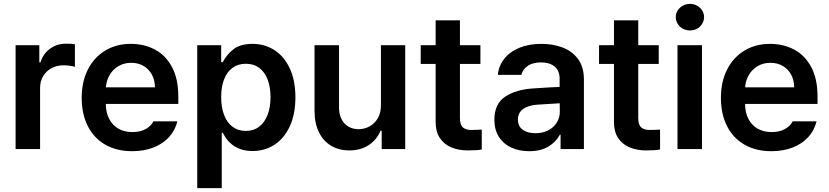

<svg xmlns="http://www.w3.org/2000/svg" viewBox="-20 -761 4230 980"><path d="M59.6 -530.3H180.7V-442.4H186.5Q200.2 -487.3 235.8 -512.7Q271.5 -538.1 317.4 -538.1Q344.7 -538.1 362.3 -535.2V-419.9Q354 -422.9 336.9 -425.3Q319.8 -427.7 304.7 -427.7Q270.5 -427.7 243.2 -413.1Q215.8 -398.4 200.2 -372.1Q184.6 -345.7 184.6 -312.5V0H59.6Z M397 -261.7Q397 -343.3 428.2 -405.5Q459.5 -467.8 516.4 -502.4Q573.2 -537.1 647.9 -537.1Q715.3 -537.1 770.3 -508.3Q825.2 -479.5 857.7 -419.2Q890.1 -358.9 890.1 -269.5V-230.5H520Q520.5 -186 537.6 -153.6Q554.7 -121.1 585 -104Q615.2 -86.9 655.8 -86.9Q695.3 -86.9 723.1 -102.1Q751 -117.2 763.2 -141.6H885.3Q874 -95.7 842.8 -61.3Q811.5 -26.9 763.4 -8.1Q715.3 10.7 654.8 10.7Q575.7 10.7 517.3 -22.7Q459 -56.2 428 -117.7Q397 -179.2 397 -261.7ZM771 -315.4Q770.5 -351.6 755.4 -379.9Q740.2 -408.2 712.9 -424.3Q685.5 -440.4 649.9 -440.4Q613.3 -440.4 584.7 -423.6Q556.2 -406.7 539.6 -378.2Q522.9 -349.6 520.5 -315.4Z M986.8 -530.3H1108.9V-443.4H1116.7Q1136.7 -482.4 1171.9 -509.8Q1207 -537.1 1269 -537.1Q1331.1 -537.1 1380.6 -505.4Q1430.2 -473.6 1459 -412.1Q1487.8 -350.6 1487.8 -264.6Q1487.8 -179.2 1459.5 -117.2Q1431.2 -55.2 1381.6 -22.7Q1332 9.8 1269 9.8Q1163.6 9.8 1116.7 -84H1111.8V199.2H986.8ZM1234.9 -92.8Q1274.9 -92.8 1303.2 -114.7Q1331.5 -136.7 1346.2 -175.8Q1360.8 -214.8 1360.8 -265.6Q1360.8 -315.4 1346.4 -354Q1332 -392.6 1303.7 -414.1Q1275.4 -435.5 1234.9 -435.5Q1194.8 -435.5 1166.5 -414.6Q1138.2 -393.6 1123.5 -355.2Q1108.9 -316.9 1108.9 -265.6Q1108.9 -213.9 1123.5 -174.8Q1138.2 -135.7 1166.5 -114.3Q1194.8 -92.8 1234.9 -92.8Z M1924.3 -530.3H2048.3V0H1928.2V-93.8H1922.4Q1903.3 -47.9 1862.1 -20.5Q1820.8 6.8 1763.2 6.8Q1710.9 6.8 1670.9 -16.6Q1630.9 -40 1608.4 -85Q1585.9 -129.9 1585.4 -192.4V-530.3H1710.4V-211.9Q1710.4 -178.7 1722.9 -153.6Q1735.4 -128.4 1758.1 -115Q1780.8 -101.6 1811 -101.6Q1839.4 -101.6 1865.5 -115.5Q1891.6 -129.4 1908 -156.7Q1924.3 -184.1 1924.3 -222.7Z M2432.1 -434.6H2327.6V-159.2Q2327.6 -124 2342.5 -110.8Q2357.4 -97.7 2384.3 -97.7Q2407.7 -97.7 2439 -99.6V2Q2414.6 6.8 2368.7 6.8Q2320.3 6.8 2283 -9Q2245.6 -24.9 2224.4 -57.6Q2203.1 -90.3 2203.6 -138.7V-434.6H2127.4V-530.3H2203.6V-657.2H2327.6V-530.3H2432.1Z M2700.7 -309.6Q2785.2 -315.4 2836.4 -317.4V-359.4Q2836.4 -398.9 2811.5 -420.7Q2786.6 -442.4 2740.7 -442.4Q2700.2 -442.4 2674.3 -425.3Q2648.4 -408.2 2641.1 -378.9H2521Q2525.4 -424.3 2553.2 -460.2Q2581.1 -496.1 2629.9 -516.6Q2678.7 -537.1 2743.7 -537.1Q2799.3 -537.1 2848.4 -519.8Q2897.5 -502.4 2929 -461.7Q2960.4 -420.9 2960.4 -354.5V0H2841.3V-73.2H2837.4Q2817.9 -36.1 2778.8 -12.7Q2739.7 10.7 2681.2 10.7Q2629.9 10.7 2589.6 -7.8Q2549.3 -26.4 2526.4 -62.5Q2503.4 -98.6 2503.4 -149.4Q2503.4 -231.4 2558.8 -267.8Q2614.3 -304.2 2700.7 -309.6ZM2713.4 -81.1Q2750 -81.1 2778.3 -95.7Q2806.6 -110.4 2822 -135.5Q2837.4 -160.6 2837.4 -190.4L2836.9 -233.9L2720.2 -226.6Q2674.3 -222.7 2648.9 -203.6Q2623.5 -184.6 2623.5 -150.4Q2623.5 -116.7 2647.9 -98.9Q2672.4 -81.1 2713.4 -81.1Z M3342.3 -434.6H3237.8V-159.2Q3237.8 -124 3252.7 -110.8Q3267.6 -97.7 3294.4 -97.7Q3317.9 -97.7 3349.1 -99.6V2Q3324.7 6.8 3278.8 6.8Q3230.5 6.8 3193.1 -9Q3155.8 -24.9 3134.5 -57.6Q3113.3 -90.3 3113.8 -138.7V-434.6H3037.6V-530.3H3113.8V-657.2H3237.8V-530.3H3342.3Z M3438 -530.3H3563V0H3438ZM3429.2 -673.8Q3429.2 -691.9 3439 -707.5Q3448.7 -723.1 3465.6 -732.2Q3482.4 -741.2 3501.5 -741.2Q3521 -741.2 3537.6 -732.2Q3554.2 -723.1 3564 -707.5Q3573.7 -691.9 3573.7 -673.8Q3573.7 -655.3 3564 -639.4Q3554.2 -623.5 3537.6 -614.5Q3521 -605.5 3501.5 -605.5Q3482.4 -605.5 3465.6 -614.5Q3448.7 -623.5 3439 -639.4Q3429.2 -655.3 3429.2 -673.8Z M3659.7 -261.7Q3659.7 -343.3 3690.9 -405.5Q3722.2 -467.8 3779.1 -502.4Q3835.9 -537.1 3910.6 -537.1Q3978 -537.1 4033 -508.3Q4087.9 -479.5 4120.4 -419.2Q4152.8 -358.9 4152.8 -269.5V-230.5H3782.7Q3783.2 -186 3800.3 -153.6Q3817.4 -121.1 3847.7 -104Q3877.9 -86.9 3918.5 -86.9Q3958 -86.9 3985.8 -102.1Q4013.7 -117.2 4025.9 -141.6H4147.9Q4136.7 -95.7 4105.5 -61.3Q4074.2 -26.9 4026.1 -8.1Q3978 10.7 3917.5 10.7Q3838.4 10.7 3780 -22.7Q3721.7 -56.2 3690.7 -117.7Q3659.7 -179.2 3659.7 -261.7ZM4033.7 -315.4Q4033.2 -351.6 4018.1 -379.9Q4002.9 -408.2 3975.6 -424.3Q3948.2 -440.4 3912.6 -440.4Q3876 -440.4 3847.4 -423.6Q3818.8 -406.7 3802.2 -378.2Q3785.6 -349.6 3783.2 -315.4Z"/></svg>

Font: Pretendard Std SemiBold
Style: Regular
Weight: 600
Designer: Base glyphs from Inter by Rasmus Andersson; Hangeul glyphs from Noto Sans CJK(Source Han Sans) by Jang Soo-young and Kan
Foundry: Kil Hyung-jin
Version: Version 1.309